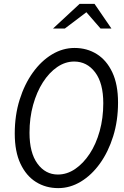

<svg xmlns="http://www.w3.org/2000/svg" viewBox="-20 -958 640 989"><path d="M280 11Q216 11 165.5 -20.5Q115 -52 85.5 -114.5Q56 -177 56 -270Q56 -364 81 -444Q106 -524 149 -584Q192 -644 247.5 -677.5Q303 -711 364 -711Q428 -711 478.5 -679.5Q529 -648 558.5 -585.5Q588 -523 588 -430Q588 -336 563 -256Q538 -176 495 -116Q452 -56 396.5 -22.5Q341 11 280 11ZM278 -59Q325 -59 367 -87.5Q409 -116 442 -166Q475 -216 493.5 -283Q512 -350 512 -426Q512 -530 470 -585.5Q428 -641 362 -641Q316 -641 274.5 -612.5Q233 -584 201 -534Q169 -484 150.5 -417.5Q132 -351 132 -274Q132 -171 173 -115Q214 -59 278 -59ZM253 -811 390 -938H467L554 -811H498L425 -895L314 -811Z"/></svg>

Font: Red Hat Mono
Style: Italic
Weight: 400
Italic angle: -12°
Monospace: yes
Designer: Pentagram, MCKL
Foundry: MCKL
Version: Version 1.030